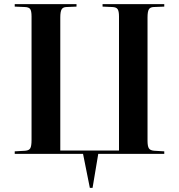

<svg xmlns="http://www.w3.org/2000/svg" viewBox="-20 -750 873 936"><path d="M418 166 384.8 0H51.8V-12.2L103 -15.1Q121.6 -16.6 127.7 -27.3Q133.8 -38.1 133.8 -67.9V-669.9Q133.8 -696.3 127.2 -705.8Q120.6 -715.3 100.1 -715.8L51.8 -717.8V-730H353V-717.8L304.2 -715.8Q286.6 -715.3 280.3 -704.1Q273.9 -692.9 273.9 -665V-16.1H560.1V-669.9Q560.1 -695.3 553.5 -705.3Q546.9 -715.3 526.9 -715.8L480 -717.8V-730H780.8V-717.8L730 -715.8Q711.9 -715.3 705.6 -704.3Q699.2 -693.4 699.2 -665V-64Q699.2 -37.1 705.8 -26.9Q712.4 -16.6 731.9 -15.1L780.8 -12.2V0H459L431.2 166Z"/></svg>

Font: Display Semibold
Style: Regular
Weight: 600
Designer: Latin by Veronika Burian and Jose Scaglione. Greek by Irene Vlachou. Cyrillic by Vera Evstafieva.
Foundry: TypeTogether
Version: Version 3.002